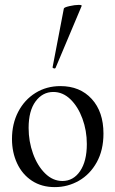

<svg xmlns="http://www.w3.org/2000/svg" viewBox="-20 -751 470 785"><path d="M29 -183Q29 -245 54.5 -294Q80 -343 125 -371Q170 -399 227 -399Q307 -399 355 -346.5Q403 -294 403 -205Q403 -137 375.5 -87.5Q348 -38 302.5 -12Q257 14 204 14Q150 14 110.5 -12Q71 -38 50 -83Q29 -128 29 -183ZM335 -162Q335 -217 317 -266Q299 -315 268 -345Q237 -375 198 -375Q154 -375 125.5 -336.5Q97 -298 97 -228Q97 -173 115 -123Q133 -73 164.5 -42Q196 -11 235 -11Q280 -11 307.5 -51.5Q335 -92 335 -162ZM203 -471Q200 -471 197 -473Q194 -475 195 -476L241 -716Q242 -721 264 -726Q286 -731 302 -731Q315 -731 314 -727L207 -473Q205 -471 203 -471Z"/></svg>

Font: Cormorant Upright Medium
Style: Regular
Weight: 500
Designer: Christian Thalmann (Catharsis Fonts)
Foundry: Catharsis Fonts
Version: Version 3.302